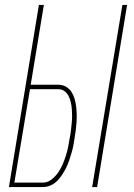

<svg xmlns="http://www.w3.org/2000/svg" viewBox="-20 -755 540 775"><path d="M352 0 474 -735H493L372 0ZM16 0 137 -735H157L104 -413H215Q232 -413 245.5 -405.5Q259 -398 267.5 -385.5Q276 -373 280.5 -358Q285 -343 287 -327.5Q289 -312 289.5 -295.5Q290 -279 289 -263Q288 -247 286 -230.5Q284 -214 281 -198V-197Q279 -182 276 -167Q273 -152 268.5 -137Q264 -122 259 -107Q254 -92 247 -78Q240 -64 231 -50Q222 -36 210.5 -24.5Q199 -13 184 -6.5Q169 0 154 0ZM38 -18H154Q172 -18 188 -30.5Q204 -43 215 -59Q226 -75 233.5 -93Q241 -111 246.5 -128.5Q252 -146 255.5 -164.5Q259 -183 262 -201Q265 -215 266.5 -229.5Q268 -244 269.5 -258Q271 -272 271 -286Q271 -300 270 -314Q269 -328 266 -341.5Q263 -355 257 -367Q251 -379 240.5 -387Q230 -395 215 -395H101Z"/></svg>

Font: Iosevka SS04 Thin
Style: Italic
Weight: 100
Italic angle: -9°
Monospace: yes
Designer: Belleve Invis
Foundry: Belleve Invis
Version: Version 19.0.0; ttfautohint (v1.8.4)